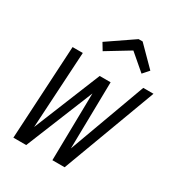

<svg xmlns="http://www.w3.org/2000/svg" viewBox="-206 -1022 1070 1155"><g transform="rotate(30 329.5 -445.0)"><path d="M61 0 97 -650H168L137 -118L325 -581H401L393 -117L588 -650H659L417 0H332L340 -468L150 0ZM266 -719 237 -767 417 -890H445L573 -761L536 -719L424 -815Z"/></g></svg>

Font: Sometype Mono
Style: Italic
Weight: 400
Italic angle: -12°
Monospace: yes
Designer: Ryoichi Tsunekawa
Foundry: Dharma Type
Version: Version 1.000; ttfautohint (v1.8.3)